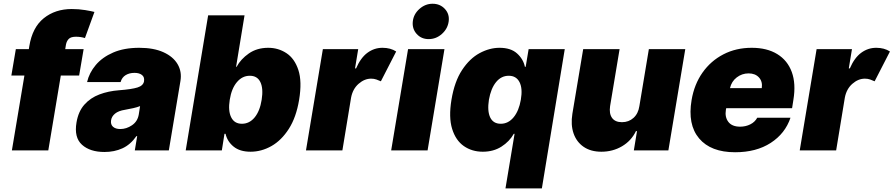

<svg xmlns="http://www.w3.org/2000/svg" viewBox="-20 -810 4813 1034"><path d="M430.4 -545.5 406.2 -403.4H307.5L240.1 0H44L111.5 -403.4H41.2L65.3 -545.5H135.3L137.8 -561.1Q154.1 -662.3 215.7 -711.8Q277.3 -761.4 366.5 -761.4Q404.1 -761.4 438.6 -755.7Q473 -750 488.6 -745.7L437.5 -605.1Q414.4 -612.2 389.2 -612.2Q361.9 -612.2 350.3 -600.5Q338.8 -588.8 335.2 -569.6L331.3 -545.5Z M542.6 8.5Q464.8 8.5 421.5 -30.5Q378.2 -69.6 392 -150.6Q402 -210.2 434.7 -246.8Q467.3 -283.4 515.6 -301.5Q563.9 -319.6 620.7 -323.9Q690 -329.2 720.7 -339Q751.4 -348.7 755.7 -372.2V-373.6Q758.9 -394.9 744.5 -406.2Q730.1 -417.6 704.5 -417.6Q676.8 -417.6 656.8 -405.5Q636.7 -393.5 629.3 -367.9H448.9Q460.2 -417.6 495.6 -459.7Q530.9 -501.8 589.7 -527.2Q648.4 -552.6 730.1 -552.6Q807.5 -552.6 860.1 -528.8Q912.6 -505 936.4 -464.5Q960.2 -424 951.7 -373.6L889.2 0H706L718.8 -76.7H714.5Q682.5 -30.9 639.2 -11.2Q595.9 8.5 542.6 8.5ZM627.8 -115.1Q660.9 -115.1 690.9 -135.5Q720.9 -155.9 727.3 -193.2L734.4 -238.6Q718.4 -232.2 697.6 -227.6Q676.8 -223 653.4 -218.8Q618.3 -213.4 599.8 -198.3Q581.3 -183.2 578.1 -161.9Q574.9 -139.6 588.6 -127.3Q602.3 -115.1 627.8 -115.1Z M980.1 0 1100.9 -727.3H1296.9L1251.4 -450.3H1254.3Q1276.6 -491.8 1320.3 -522.2Q1364 -552.6 1424.7 -552.6Q1478.7 -552.6 1522.5 -523.8Q1566.4 -495 1586.8 -433.2Q1607.2 -371.4 1590.9 -272.7Q1575.3 -178.3 1535.5 -116.1Q1495.7 -54 1441.8 -23.4Q1387.8 7.1 1329.5 7.1Q1272 7.1 1238.1 -20.4Q1204.2 -47.9 1194.6 -89.5H1188.9L1174.7 0ZM1217.3 -272.7Q1207.7 -213.1 1225 -178.3Q1242.2 -143.5 1282.7 -143.5Q1323.2 -143.5 1351.4 -177.7Q1379.6 -212 1389.2 -272.7Q1398.8 -333.5 1382.3 -367.7Q1365.8 -402 1325.3 -402Q1284.8 -402 1255.9 -367.7Q1226.9 -333.5 1217.3 -272.7Z M1627.8 0 1718.8 -545.5H1909.1L1892 -441.8H1897.7Q1922.6 -499.3 1959 -525.9Q1995.4 -552.6 2039.8 -552.6Q2083.1 -552.6 2113.6 -532.7L2031.2 -372.2Q2019.9 -377.5 2006.9 -381.9Q1994 -386.4 1978.7 -386.4Q1942.8 -386.4 1911.2 -358.7Q1879.6 -331 1870.7 -284.1L1823.9 0Z M2086.6 0 2177.6 -545.5H2373.6L2282.7 0ZM2288.4 -599.4Q2248.9 -599.4 2223.9 -627.3Q2198.9 -655.2 2203.1 -694.6Q2207.4 -734 2238.8 -761.9Q2270.2 -789.8 2309.7 -789.8Q2350.1 -789.8 2375.9 -761.9Q2401.6 -734 2396.3 -694.6Q2391 -655.2 2359.9 -627.3Q2328.8 -599.4 2288.4 -599.4Z M2898.2 204.5 3021.5 -545.5H2826.9L2811 -450.3H2806.8Q2798.2 -491.8 2764.5 -522.2Q2730.9 -552.6 2670.2 -552.6Q2616.2 -552.6 2562.8 -523.8Q2509.4 -495 2468.6 -433.2Q2427.7 -371.4 2411.3 -272.7Q2395.7 -178.3 2414.9 -116.1Q2434.1 -54 2477.9 -23.4Q2521.8 7.1 2580 7.1Q2637.6 7.1 2680.6 -20.4Q2723.6 -47.9 2747 -89.5H2751.2L2702.2 204.5ZM2784.9 -272.7Q2774.7 -213.1 2746 -178.3Q2717.2 -143.5 2676.8 -143.5Q2636.3 -143.5 2619.9 -177.7Q2603.6 -212 2613 -272.7Q2623.6 -333.5 2651.4 -367.7Q2679.3 -402 2719.8 -402Q2760.2 -402 2777.8 -367.7Q2795.4 -333.5 2784.9 -272.7Z M3423.3 -238.6 3474.4 -545.5H3670.5L3579.5 0H3393.5L3410.5 -103.7H3404.8Q3379.6 -51.5 3329.7 -22.2Q3279.8 7.1 3218.7 7.1Q3161.6 7.1 3123.2 -19.2Q3084.9 -45.5 3068.9 -91.6Q3052.9 -137.8 3062.5 -197.4L3120.7 -545.5H3316.8L3265.6 -238.6Q3259.6 -198.2 3276.1 -175.1Q3292.6 -152 3329.5 -152Q3366.1 -152 3391.7 -175.1Q3417.3 -198.2 3423.3 -238.6Z M3938.9 9.9Q3807.9 9.9 3745 -64.6Q3682.2 -139.2 3704.5 -271.3Q3718.8 -355.8 3763.3 -419Q3807.9 -482.2 3875.9 -517.4Q3943.9 -552.6 4028.4 -552.6Q4110.8 -552.6 4166 -518.6Q4221.2 -484.7 4244.1 -422.1Q4267 -359.4 4252.8 -272.7L4245.7 -227.3H3891L3889.2 -218.8Q3882.8 -179.3 3902.5 -153.6Q3922.2 -127.8 3965.9 -127.8Q3995.7 -127.8 4020.6 -140.3Q4045.5 -152.7 4058.2 -176.1H4237.2Q4208.5 -90.9 4130.7 -40.5Q4052.9 9.9 3938.9 9.9ZM3911.2 -335.2H4082.4Q4087.7 -370.4 4067.6 -392.6Q4047.6 -414.8 4011.4 -414.8Q3975.9 -414.8 3947.6 -393.1Q3919.4 -371.4 3911.2 -335.2Z M4286.9 0 4377.8 -545.5H4568.2L4551.1 -441.8H4556.8Q4581.7 -499.3 4618.1 -525.9Q4654.5 -552.6 4698.9 -552.6Q4742.2 -552.6 4772.7 -532.7L4690.3 -372.2Q4679 -377.5 4666 -381.9Q4653.1 -386.4 4637.8 -386.4Q4601.9 -386.4 4570.3 -358.7Q4538.7 -331 4529.8 -284.1L4483 0Z"/></svg>

Font: Inter UI Black
Style: Italic
Weight: 900
Italic angle: -9.39999°
Designer: Rasmus Andersson
Foundry: rsms
Version: 3.2;8d6f07862